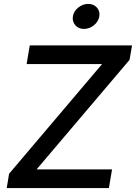

<svg xmlns="http://www.w3.org/2000/svg" viewBox="-20 -959 693 979"><path d="M14.2 0 26.4 -73.2 500.5 -632.3H115.7L131.8 -727.5H653.3L640.6 -653.8L166.5 -95.2H551.3L535.2 0ZM408.2 -811.5Q380.4 -811.5 364 -830.3Q347.7 -849.1 351.6 -875.5Q356 -901.9 378.9 -920.4Q401.9 -939 429.7 -939Q457.5 -939 474.1 -920.4Q490.7 -901.9 486.3 -875.5Q481.9 -849.1 459 -830.3Q436 -811.5 408.2 -811.5Z"/></svg>

Font: Inter 17pt Medium
Style: Italic
Weight: 500
Italic angle: -9.3988°
Version: Version 4.001;git-66647c0bb